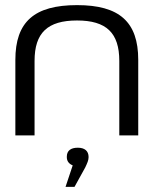

<svg xmlns="http://www.w3.org/2000/svg" viewBox="-20 -529 600 750"><path d="M40 -295V0H115V-291C115 -401 166 -449 281 -449C395 -449 446 -401 446 -291V0H520V-295C520 -444 446 -509 281 -509C114 -509 40 -444 40 -295ZM236 201H271L313 125C321 108 326 97 326 85V84C326 61 311 48 284 48C256 48 241 60 241 83V85C241 100 249 111 264 117Z"/></svg>

Font: LT Wave Light
Style: Regular
Weight: 300
Designer: Daniel Lyons
Version: Version 2.5 (Glyphs App)